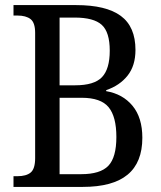

<svg xmlns="http://www.w3.org/2000/svg" viewBox="-20 -734 632 754"><path d="M33 -42H48Q83 -42 100.5 -56.5Q118 -71 118 -113V-605Q118 -645 100 -659Q82 -673 48 -673H33V-714H279Q397 -714 454.5 -671.5Q512 -629 512 -538Q512 -476 481 -437Q450 -398 397 -380V-376Q462 -365 500.5 -318.5Q539 -272 539 -193Q539 -96 481 -48Q423 0 305 0H33ZM275 -399Q350 -399 380.5 -431Q411 -463 411 -535Q411 -608 379.5 -636.5Q348 -665 273 -665H214V-399ZM299 -50Q374 -50 405.5 -83Q437 -116 437 -196Q437 -276 406.5 -313Q376 -350 301 -350H214V-50Z"/></svg>

Font: Noto Serif Narrow
Style: Regular
Weight: 400
Width: 4
Designer: Monotype Design Team
Foundry: Monotype Imaging Inc.
Version: Version 1.001